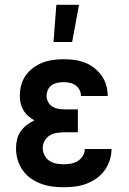

<svg xmlns="http://www.w3.org/2000/svg" viewBox="-20 -776 540 804"><path d="M248 8Q223 8 199 5Q175 2 152 -6.5Q129 -15 109 -29Q89 -43 75 -63Q61 -83 54 -107Q47 -131 47 -155Q47 -174 51.5 -192.5Q56 -211 66.5 -226Q77 -241 92 -252.5Q107 -264 124 -272Q110 -280 98 -290.5Q86 -301 78 -314.5Q70 -328 66.5 -343.5Q63 -359 63 -375Q63 -398 69 -420Q75 -442 88 -460.5Q101 -479 119.5 -492.5Q138 -506 159 -514Q180 -522 202.5 -525Q225 -528 247 -528Q270 -528 292 -525Q314 -522 335 -514Q356 -506 374 -492Q392 -478 405 -460Q418 -442 424.5 -420Q431 -398 431 -375V-374H319V-375Q319 -388 313 -399.5Q307 -411 296.5 -418.5Q286 -426 273 -429Q260 -432 247 -432Q234 -432 221 -429.5Q208 -427 197 -419.5Q186 -412 180.5 -399.5Q175 -387 175 -374Q175 -361 181.5 -349Q188 -337 199 -330Q210 -323 223.5 -320.5Q237 -318 250 -318H306V-222H250Q234 -222 218 -219.5Q202 -217 188.5 -209Q175 -201 167 -186.5Q159 -172 159 -156Q159 -141 166.5 -126Q174 -111 187 -102.5Q200 -94 216 -91Q232 -88 248 -88Q263 -88 278 -91Q293 -94 306 -102Q319 -110 327 -123.5Q335 -137 335 -152H447Q447 -128 439.5 -105Q432 -82 418 -62.5Q404 -43 384 -29Q364 -15 341.5 -6.5Q319 2 295.5 5Q272 8 248 8ZM204 -600 216 -756H311L282 -600Z"/></svg>

Font: Iosevka Curly Slab
Style: Bold
Weight: 700
Monospace: yes
Designer: Belleve Invis
Foundry: Belleve Invis
Version: Version 22.1.2; ttfautohint (v1.8.4)